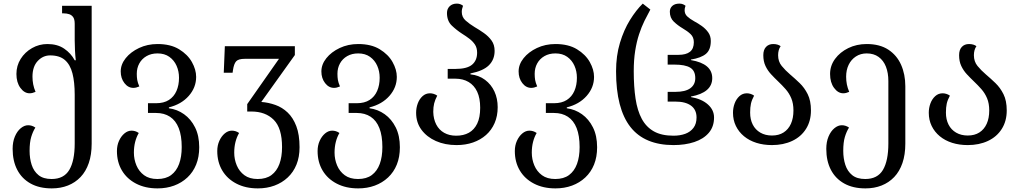

<svg xmlns="http://www.w3.org/2000/svg" viewBox="-20 -792 5654 1064"><path d="M267 252Q198 252 149.5 225Q101 198 75.5 149Q50 100 50 33Q50 -6 62.5 -35.5Q75 -65 95 -81.5Q115 -98 136 -98Q146 -98 156 -95Q166 -92 176 -85Q162 -63 153 -33Q144 -3 144 44Q144 86 155.5 121.5Q167 157 193.5 178.5Q220 200 266 200Q334 200 364 149.5Q394 99 394 3V-267Q394 -337 381.5 -385.5Q369 -434 339.5 -459.5Q310 -485 258 -485Q218 -485 189 -454Q160 -423 160 -367Q160 -345 164 -324.5Q168 -304 177 -283Q168 -279 160 -277Q152 -275 144 -275Q115 -275 93 -305Q71 -335 71 -382Q71 -428 94.5 -465.5Q118 -503 157.5 -525.5Q197 -548 243 -548Q298 -548 335.5 -522.5Q373 -497 394 -458H400Q397 -483 395.5 -513.5Q394 -544 394 -568V-660Q394 -685 385.5 -697Q377 -709 363 -713.5Q349 -718 332 -718H324V-760H488V4Q488 65 472 111.5Q456 158 426.5 189Q397 220 356.5 236Q316 252 267 252Z M853 252Q785 252 734 225.5Q683 199 655.5 152.5Q628 106 628 45Q628 14 639.5 -11.5Q651 -37 669.5 -52.5Q688 -68 709 -68Q719 -68 729 -65Q739 -62 749 -55Q736 -33 729 -5.5Q722 22 722 54Q722 91 736 124.5Q750 158 778.5 179Q807 200 852 200Q899 200 928.5 178Q958 156 972.5 116.5Q987 77 987 23Q987 -40 970.5 -82Q954 -124 922 -145Q890 -166 845 -166H800V-220H845Q888 -220 916 -238Q944 -256 958 -288Q972 -320 972 -361Q972 -397 958.5 -427.5Q945 -458 918.5 -477Q892 -496 853 -496Q818 -496 792 -481Q766 -466 752 -440.5Q738 -415 738 -383Q738 -364 740.5 -349Q743 -334 752 -313Q743 -309 735 -307Q727 -305 719 -305Q690 -305 669.5 -331.5Q649 -358 649 -396Q649 -435 676.5 -469.5Q704 -504 750.5 -526Q797 -548 853 -548Q925 -548 972.5 -519Q1020 -490 1043.5 -448Q1067 -406 1067 -366Q1067 -307 1026 -260.5Q985 -214 916 -197V-192Q962 -186 1000 -159Q1038 -132 1061 -86Q1084 -40 1084 24Q1084 78 1067 120Q1050 162 1018.5 191.5Q987 221 945 236.5Q903 252 853 252Z M1409 252Q1341 252 1290 225.5Q1239 199 1211.5 152.5Q1184 106 1184 45Q1184 14 1195.5 -11.5Q1207 -37 1225.5 -52.5Q1244 -68 1265 -68Q1275 -68 1285 -65Q1295 -62 1305 -55Q1292 -33 1285 -5.5Q1278 22 1278 54Q1278 91 1292 124.5Q1306 158 1334.5 179Q1363 200 1408 200Q1455 200 1484.5 178Q1514 156 1528.5 116.5Q1543 77 1543 23Q1543 -82 1497 -128Q1451 -174 1373 -174H1350V-215L1526 -466H1336Q1301 -466 1288.5 -452Q1276 -438 1271 -403L1269 -389H1220L1226 -536H1614V-487L1428 -227Q1468 -224 1506 -210.5Q1544 -197 1574 -168.5Q1604 -140 1622 -93Q1640 -46 1640 24Q1640 78 1623 120Q1606 162 1574.5 191.5Q1543 221 1501 236.5Q1459 252 1409 252Z M1965 252Q1897 252 1846 225.5Q1795 199 1767.5 152.5Q1740 106 1740 45Q1740 14 1751.5 -11.5Q1763 -37 1781.5 -52.5Q1800 -68 1821 -68Q1831 -68 1841 -65Q1851 -62 1861 -55Q1848 -33 1841 -5.5Q1834 22 1834 54Q1834 91 1848 124.5Q1862 158 1890.5 179Q1919 200 1964 200Q2011 200 2040.5 178Q2070 156 2084.5 116.5Q2099 77 2099 23Q2099 -40 2082.5 -82Q2066 -124 2034 -145Q2002 -166 1957 -166H1912V-220H1957Q2000 -220 2028 -238Q2056 -256 2070 -288Q2084 -320 2084 -361Q2084 -397 2070.5 -427.5Q2057 -458 2030.5 -477Q2004 -496 1965 -496Q1930 -496 1904 -481Q1878 -466 1864 -440.5Q1850 -415 1850 -383Q1850 -364 1852.5 -349Q1855 -334 1864 -313Q1855 -309 1847 -307Q1839 -305 1831 -305Q1802 -305 1781.5 -331.5Q1761 -358 1761 -396Q1761 -435 1788.5 -469.5Q1816 -504 1862.5 -526Q1909 -548 1965 -548Q2037 -548 2084.5 -519Q2132 -490 2155.5 -448Q2179 -406 2179 -366Q2179 -307 2138 -260.5Q2097 -214 2028 -197V-192Q2074 -186 2112 -159Q2150 -132 2173 -86Q2196 -40 2196 24Q2196 78 2179 120Q2162 162 2130.5 191.5Q2099 221 2057 236.5Q2015 252 1965 252Z M2510 12Q2446 12 2395.5 -10.5Q2345 -33 2315.5 -73Q2286 -113 2286 -167Q2286 -194 2295 -218.5Q2304 -243 2321.5 -259Q2339 -275 2363 -275Q2372 -275 2382.5 -272Q2393 -269 2403 -262Q2391 -239 2386 -219Q2381 -199 2381 -172Q2382 -132 2397.5 -102Q2413 -72 2441.5 -56Q2470 -40 2508 -40Q2549 -40 2578.5 -56.5Q2608 -73 2624.5 -107Q2641 -141 2641 -195Q2641 -248 2624.5 -283.5Q2608 -319 2577 -337.5Q2546 -356 2503 -356H2461V-410H2503Q2568 -410 2596 -433.5Q2624 -457 2624 -500Q2624 -527 2612 -545Q2600 -563 2581 -577.5Q2562 -592 2541 -605Q2510 -625 2483.5 -650.5Q2457 -676 2457 -720Q2457 -743 2472 -757.5Q2487 -772 2512 -772Q2523 -772 2531.5 -768.5Q2540 -765 2546 -760Q2539 -742 2539 -726Q2539 -697 2560.5 -678Q2582 -659 2610 -642Q2636 -627 2661.5 -609Q2687 -591 2704 -567.5Q2721 -544 2721 -510Q2721 -462 2689.5 -430.5Q2658 -399 2587 -385V-380Q2634 -375 2668 -349.5Q2702 -324 2720 -285Q2738 -246 2738 -198Q2738 -149 2721 -110Q2704 -71 2673.5 -44Q2643 -17 2601.5 -2.5Q2560 12 2510 12Z M3058 252Q2990 252 2939 225.5Q2888 199 2860.5 152.5Q2833 106 2833 45Q2833 14 2844.5 -11.5Q2856 -37 2874.5 -52.5Q2893 -68 2914 -68Q2924 -68 2934 -65Q2944 -62 2954 -55Q2941 -33 2934 -5.5Q2927 22 2927 54Q2927 91 2941 124.5Q2955 158 2983.5 179Q3012 200 3057 200Q3104 200 3133.5 178Q3163 156 3177.5 116.5Q3192 77 3192 23Q3192 -40 3175.5 -82Q3159 -124 3127 -145Q3095 -166 3050 -166H3005V-220H3050Q3093 -220 3121 -238Q3149 -256 3163 -288Q3177 -320 3177 -361Q3177 -397 3163.5 -427.5Q3150 -458 3123.5 -477Q3097 -496 3058 -496Q3023 -496 2997 -481Q2971 -466 2957 -440.5Q2943 -415 2943 -383Q2943 -364 2945.5 -349Q2948 -334 2957 -313Q2948 -309 2940 -307Q2932 -305 2924 -305Q2895 -305 2874.5 -331.5Q2854 -358 2854 -396Q2854 -435 2881.5 -469.5Q2909 -504 2955.5 -526Q3002 -548 3058 -548Q3130 -548 3177.5 -519Q3225 -490 3248.5 -448Q3272 -406 3272 -366Q3272 -307 3231 -260.5Q3190 -214 3121 -197V-192Q3167 -186 3205 -159Q3243 -132 3266 -86Q3289 -40 3289 24Q3289 78 3272 120Q3255 162 3223.5 191.5Q3192 221 3150 236.5Q3108 252 3058 252Z M3712 12Q3633 12 3573 -13Q3513 -38 3473.5 -88.5Q3434 -139 3414 -216Q3394 -293 3394 -397Q3394 -483 3415.5 -554.5Q3437 -626 3471 -681Q3505 -736 3542 -772L3584 -739Q3568 -710 3551.5 -676.5Q3535 -643 3521.5 -602Q3508 -561 3500 -510.5Q3492 -460 3492 -397Q3492 -312 3502 -245.5Q3512 -179 3536.5 -133.5Q3561 -88 3603.5 -64Q3646 -40 3712 -40Q3749 -40 3777.5 -50.5Q3806 -61 3823 -83.5Q3840 -106 3840 -141Q3840 -184 3809.5 -206.5Q3779 -229 3723 -229H3680V-283H3724Q3778 -283 3805.5 -303Q3833 -323 3833 -359Q3833 -400 3805 -417Q3777 -434 3718 -434H3680V-488H3739Q3782 -488 3803.5 -505Q3825 -522 3825 -558Q3825 -586 3807 -603Q3789 -620 3763 -635Q3736 -651 3714 -672Q3692 -693 3692 -727Q3692 -747 3706 -759.5Q3720 -772 3745 -772Q3756 -772 3764.5 -768.5Q3773 -765 3779 -760Q3776 -752 3775 -746.5Q3774 -741 3774 -735Q3774 -715 3788 -701.5Q3802 -688 3827 -674Q3848 -663 3869 -648Q3890 -633 3904.5 -613Q3919 -593 3919 -565Q3919 -516 3892 -493.5Q3865 -471 3809 -462V-459Q3868 -449 3897.5 -424Q3927 -399 3927 -359Q3927 -319 3897.5 -293.5Q3868 -268 3809 -257V-254Q3868 -244 3902.5 -213.5Q3937 -183 3937 -141Q3937 -90 3908 -56Q3879 -22 3828 -5Q3777 12 3712 12Z M4258 12Q4211 12 4171.5 -0.5Q4132 -13 4103 -37Q4074 -61 4058 -94Q4042 -127 4042 -167Q4042 -194 4051 -218.5Q4060 -243 4077.5 -259Q4095 -275 4119 -275Q4128 -275 4138.5 -272Q4149 -269 4159 -262Q4146 -238 4141.5 -217.5Q4137 -197 4137 -168Q4137 -130 4151.5 -101.5Q4166 -73 4193.5 -57Q4221 -41 4258 -41Q4296 -41 4322.5 -58Q4349 -75 4363 -106Q4377 -137 4377 -180Q4377 -219 4365 -247.5Q4353 -276 4333.5 -298Q4314 -320 4293 -340Q4272 -360 4253 -380.5Q4234 -401 4222 -426.5Q4210 -452 4210 -486Q4210 -516 4225 -532Q4240 -548 4265 -548Q4279 -548 4289.5 -544.5Q4300 -541 4306 -536Q4299 -526 4295.5 -513.5Q4292 -501 4292 -486Q4292 -451 4312 -426.5Q4332 -402 4359 -379Q4385 -357 4411.5 -331.5Q4438 -306 4456 -270Q4474 -234 4474 -180Q4474 -121 4446.5 -77.5Q4419 -34 4370 -11Q4321 12 4258 12Z M4776 252Q4707 252 4658.5 225Q4610 198 4584.5 149Q4559 100 4559 33Q4559 -6 4571.5 -35.5Q4584 -65 4604 -81.5Q4624 -98 4645 -98Q4655 -98 4665 -95Q4675 -92 4685 -85Q4671 -63 4662 -33Q4653 -3 4653 44Q4653 86 4664.5 121.5Q4676 157 4702.5 178.5Q4729 200 4775 200Q4843 200 4873 149.5Q4903 99 4903 3V-343Q4903 -388 4889.5 -422.5Q4876 -457 4849 -476.5Q4822 -496 4783 -496Q4749 -496 4723 -479Q4697 -462 4683 -433Q4669 -404 4669 -367Q4669 -345 4673 -324.5Q4677 -304 4686 -283Q4677 -279 4669 -277Q4661 -275 4653 -275Q4624 -275 4602 -305Q4580 -335 4580 -382Q4580 -428 4607.5 -465.5Q4635 -503 4681 -525.5Q4727 -548 4783 -548Q4855 -548 4902.5 -517Q4950 -486 4973.5 -433Q4997 -380 4997 -314V4Q4997 65 4981 111.5Q4965 158 4935.5 189Q4906 220 4865.5 236Q4825 252 4776 252Z M5343 12Q5296 12 5256.5 -0.5Q5217 -13 5188 -37Q5159 -61 5143 -94Q5127 -127 5127 -167Q5127 -194 5136 -218.5Q5145 -243 5162.5 -259Q5180 -275 5204 -275Q5213 -275 5223.5 -272Q5234 -269 5244 -262Q5231 -238 5226.5 -217.5Q5222 -197 5222 -168Q5222 -130 5236.5 -101.5Q5251 -73 5278.5 -57Q5306 -41 5343 -41Q5381 -41 5407.5 -58Q5434 -75 5448 -106Q5462 -137 5462 -180Q5462 -219 5450 -247.5Q5438 -276 5418.5 -298Q5399 -320 5378 -340Q5357 -360 5338 -380.5Q5319 -401 5307 -426.5Q5295 -452 5295 -486Q5295 -516 5310 -532Q5325 -548 5350 -548Q5364 -548 5374.5 -544.5Q5385 -541 5391 -536Q5384 -526 5380.5 -513.5Q5377 -501 5377 -486Q5377 -451 5397 -426.5Q5417 -402 5444 -379Q5470 -357 5496.5 -331.5Q5523 -306 5541 -270Q5559 -234 5559 -180Q5559 -121 5531.5 -77.5Q5504 -34 5455 -11Q5406 12 5343 12Z"/></svg>

Font: Noto Serif Georgian
Style: Regular
Weight: 400
Designer: Monotype Design Team, Akaki Razmadze
Foundry: Google LLC
Version: Version 2.002